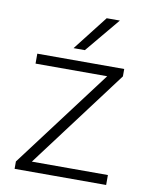

<svg xmlns="http://www.w3.org/2000/svg" viewBox="-80 -759 637 818"><g transform="rotate(10 238.0 -350.0)"><path d="M107 -43H436V0H40V-32L360 -457H50V-500H426V-468ZM198 -550 315 -700H372L247 -550Z"/></g></svg>

Font: Fivo Sans Light
Style: Regular
Weight: 300
Designer: Alexander Slobzheninov
Foundry: Alexander Slobzheninov
Version: 1.0